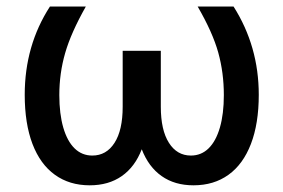

<svg xmlns="http://www.w3.org/2000/svg" viewBox="-20 -550 856 580"><path d="M159.2 -262.7Q159.2 -206.1 171.1 -164.8Q183.1 -123.5 205.3 -101.8Q227.5 -80.1 258.8 -80.1Q301.3 -80.1 325.9 -118.4Q350.6 -156.7 350.6 -227.5V-396.5H465.8V-227.5Q465.8 -157.2 490.2 -118.7Q514.6 -80.1 556.6 -80.1Q587.9 -80.1 610.1 -101.8Q632.3 -123.5 644.3 -164.8Q656.2 -206.1 656.2 -262.7Q656.2 -330.1 639.4 -390.9Q622.6 -451.7 577.1 -530.3H685.5Q761.7 -410.2 761.7 -263.7Q761.7 -176.8 738 -115.2Q714.4 -53.7 670.2 -22Q626 9.8 564.5 9.8Q507.8 9.8 468.3 -18.1Q428.7 -45.9 408.2 -99.1Q387.7 -45.9 347.9 -18.1Q308.1 9.8 251 9.8Q189.9 9.8 145.8 -22Q101.6 -53.7 78.1 -115.2Q54.7 -176.8 54.7 -263.7Q54.7 -412.6 130.9 -530.3H239.3Q194.3 -450.7 176.8 -389.6Q159.2 -328.6 159.2 -262.7Z"/></svg>

Font: Pretendard JP Medium
Style: Regular
Weight: 500
Designer: Base glyphs from Inter by Rasmus Andersson; Hangeul glyphs from Noto Sans CJK(Source Han Sans) by Jang Soo-young and Kan
Foundry: Kil Hyung-jin
Version: Version 1.309